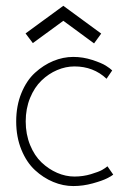

<svg xmlns="http://www.w3.org/2000/svg" viewBox="-20 -614 446 646"><path d="M90.5 -469 66 -501.5 193 -594.5 320.5 -501 296.5 -468 193 -544ZM230.5 -20Q259.5 -20 286 -28Q312.5 -36 323.5 -42.2Q334.5 -48.5 341.5 -54.5L361 -26.5Q356 -22 340.2 -14Q324.5 -6 292 3Q259.5 12 226.5 12Q192.5 12 159.2 -1.8Q126 -15.5 97.8 -41.5Q69.5 -67.5 52 -110.2Q34.5 -153 34.5 -205.5Q34.5 -258 52 -300.8Q69.5 -343.5 97.8 -369.2Q126 -395 159.2 -408.8Q192.5 -422.5 226.5 -422.5Q259.5 -422.5 290.8 -412.2Q322 -402 336.2 -393Q350.5 -384 357.5 -377L338.5 -349Q294.5 -390.5 230.5 -390.5Q201 -390.5 172.2 -378.2Q143.5 -366 119.8 -343.2Q96 -320.5 81.2 -284.5Q66.5 -248.5 66.5 -205.5Q66.5 -162.5 81.2 -126.2Q96 -90 119.8 -67.5Q143.5 -45 172.2 -32.5Q201 -20 230.5 -20Z"/></svg>

Font: League Spartan ExtraLight
Style: Regular
Weight: 200
Foundry: The League of Moveable Type
Version: Version 2.002